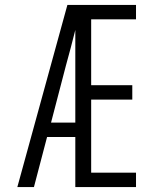

<svg xmlns="http://www.w3.org/2000/svg" viewBox="-20 -755 640 775"><path d="M50 0 252 -735H529V-677H348V-411H514V-353H348V-58H529V0H284V-202H170L117 0ZM186 -260H284V-634Q275 -598 265.5 -562Q256 -526 246 -490Z"/></svg>

Font: Iosevka SS04 Light Extended
Style: Regular
Weight: 300
Width: 7
Monospace: yes
Designer: Belleve Invis
Foundry: Belleve Invis
Version: Version 19.0.0; ttfautohint (v1.8.4)